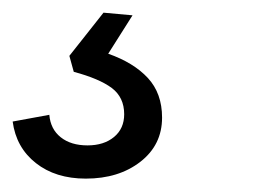

<svg xmlns="http://www.w3.org/2000/svg" viewBox="-66 -34 398 297"><path d="M66.7 242.3Q19.9 242.3 -10.6 218.2Q-41.1 194.1 -46.4 154L10.3 143.6Q12.1 165.7 27.9 178.3Q43.7 190.9 69.4 190.9Q94.7 190.9 110.4 177.9Q126.1 164.9 126.1 142.7Q126.1 116.6 106.9 102.1Q87.6 87.7 48.1 77.1L41.3 52.4L94.1 -14.4L139 -10.3L101.4 49.1Q140.7 62.9 162.7 86.6Q184.7 110.4 184.7 147.9Q184.7 190.1 151.2 216.2Q117.7 242.3 66.7 242.3Z"/></svg>

Font: Mona Sans
Style: Italic
Weight: 200
Italic angle: -11.6951°
Designer: Deni Anggara
Foundry: GitHub
Version: Version 2.000